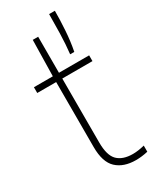

<svg xmlns="http://www.w3.org/2000/svg" viewBox="-210 -861 742 923"><g transform="rotate(-30 161.0 -399.5)"><path d="M252.5 9Q184.5 9 145.8 -27.2Q107 -63.5 107 -147V-508H2V-540H107L111 -740H141V-540H308.5V-508H141V-153Q141 -81 169.8 -52.5Q198.5 -24 254.5 -24Q283 -24 319 -33V1Q285 9 252.5 9ZM232 -590Q238 -642.5 239.5 -702Q241 -761.5 241 -808H273Q273 -759.5 269.2 -701.5Q265.5 -643.5 255 -590Z"/></g></svg>

Font: Encode Sans SemiCondensed SemiCondensed Thin
Style: Regular
Weight: 100
Width: 4
Designer: Multiple Designers
Foundry: Impallari Type
Version: Version 3.000; ttfautohint (v1.8.3) -l 8 -r 50 -G 200 -x 14 